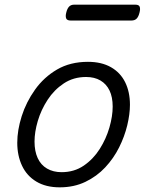

<svg xmlns="http://www.w3.org/2000/svg" viewBox="-20 -784 629 823"><path d="M236 19Q177 19 136 -5.5Q95 -30 74.5 -73.5Q54 -117 54 -172Q54 -226 73 -286Q92 -346 130 -399.5Q168 -453 224.5 -486Q281 -519 357 -519Q415 -519 455.5 -496Q496 -473 516.5 -431.5Q537 -390 537 -335Q537 -295 525.5 -247Q514 -199 490.5 -152Q467 -105 431 -66.5Q395 -28 346 -4.5Q297 19 236 19ZM244 -46Q298 -46 339 -74Q380 -102 407.5 -145.5Q435 -189 449 -237.5Q463 -286 463 -327Q463 -368 449.5 -396Q436 -424 410.5 -439Q385 -454 349 -454Q295 -454 253.5 -426.5Q212 -399 184 -356Q156 -313 142 -265.5Q128 -218 128 -177Q128 -136 141.5 -106.5Q155 -77 181.5 -61.5Q208 -46 244 -46ZM283 -696Q267 -696 263.5 -705.5Q260 -715 264 -730Q268 -747 276 -755.5Q284 -764 298 -764H560Q576 -764 579 -754.5Q582 -745 578 -730Q574 -713 566 -704.5Q558 -696 543 -696Z"/></svg>

Font: Playwrite CU Light
Style: Regular
Weight: 300
Designer: Veronika Burian, José Scaglione
Foundry: TypeTogether
Version: Version 1.002